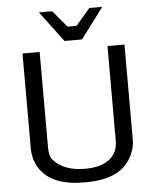

<svg xmlns="http://www.w3.org/2000/svg" viewBox="-62 -1002 865 1069"><g transform="rotate(-5 370.0 -467.5)"><path d="M623 -91Q655 -144 655 -199V-730H560V-203Q560 -156 541 -128Q496 -60 376 -60Q255 -60 196 -131Q181 -149 181 -200V-730H85V-201Q85 -137 117 -87Q184 15 363 15H374Q559 15 623 -91ZM348 -857 270 -950H196L324 -779H422L550 -950H478L398 -857Z"/></g></svg>

Font: Sawarabi Gothic
Style: Regular
Weight: 400
Designer: mshio (mshio@users.sourceforge.jp)
Version: Version 20141215